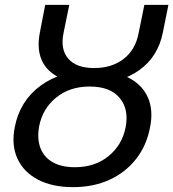

<svg xmlns="http://www.w3.org/2000/svg" viewBox="-20 -762 713 790"><path d="M280 8Q195 8 136 -23Q77 -54 51.5 -110Q26 -166 41 -240Q62 -347 147 -409.5Q232 -472 362 -472Q450 -472 507.5 -443Q565 -414 588.5 -361Q612 -308 597 -236Q583 -163 540 -108Q497 -53 431 -22.5Q365 8 280 8ZM288 -74Q371 -74 427 -120Q483 -166 497 -239Q511 -313 472 -359.5Q433 -406 349 -406Q267 -406 211 -360.5Q155 -315 141 -242Q132 -192 146 -154Q160 -116 196 -95Q232 -74 288 -74ZM355 -418Q276 -418 224 -443Q172 -468 151.5 -515Q131 -562 144 -628L166 -742H265L241 -624Q228 -558 261.5 -520Q295 -482 367 -482Q440 -482 488.5 -519.5Q537 -557 550 -624L574 -742H673L650 -628Q630 -528 552.5 -473Q475 -418 355 -418Z"/></svg>

Font: Montserrat Thin Medium
Style: Italic
Weight: 500
Italic angle: -11.3°
Version: Version 9.000